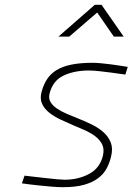

<svg xmlns="http://www.w3.org/2000/svg" viewBox="-20 -770 551 798"><path d="M501 -460Q471 -464 444 -468Q420 -471 394.5 -474Q369 -477 350 -477Q288 -477 243.5 -455.5Q199 -434 186 -381Q181 -361 190 -346Q199 -331 216.5 -319Q234 -307 257.5 -297Q281 -287 306 -277Q334 -266 361.5 -252.5Q389 -239 409.5 -221Q430 -203 440 -178.5Q450 -154 442 -121Q436 -94 423.5 -70.5Q411 -47 388 -29.5Q365 -12 329.5 -2Q294 8 242 8Q222 8 197.5 6Q173 4 149 1.5Q125 -1 104 -3.5Q83 -6 71 -8L82 -40Q96 -38 120 -35.5Q144 -33 169 -30Q194 -27 216 -25Q238 -23 248 -23Q306 -23 351 -47.5Q396 -72 408 -124Q414 -151 404.5 -170Q395 -189 376 -203.5Q357 -218 332 -229Q307 -240 283 -250Q258 -261 232 -273Q206 -285 185.5 -301Q165 -317 155 -338.5Q145 -360 153 -389Q161 -419 176 -441.5Q191 -464 215.5 -479Q240 -494 277 -501.5Q314 -509 365 -509Q381 -509 401 -507Q421 -505 441 -502.5Q461 -500 479.5 -497Q498 -494 511 -492ZM374 -750H402L494 -618H453L384 -718L268 -618H223Z"/></svg>

Font: Panefresco 1wt
Style: Italic
Weight: 250
Version: Version 1.000